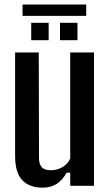

<svg xmlns="http://www.w3.org/2000/svg" viewBox="-20 -836 496 864"><path d="M171.5 8.5Q113 8.5 80.5 -25Q48 -58.5 48 -134.5V-600H154.5L155.5 -125.5Q155.5 -96.5 168.2 -83.2Q181 -70 209.5 -70Q237 -70 261.5 -84.2Q286 -98.5 296 -123V-600H403V0H296V-59H280Q260 -23.5 233.5 -7.5Q207 8.5 171.5 8.5ZM250 -655V-733.5H328.5V-655ZM120.5 -655V-733.5H199V-655ZM81.5 -815.5H368V-764.5H81.5Z"/></svg>

Font: Big Shoulders Medium
Style: Regular
Weight: 500
Designer: Patric King
Foundry: XO Type Co
Version: Version 2.002